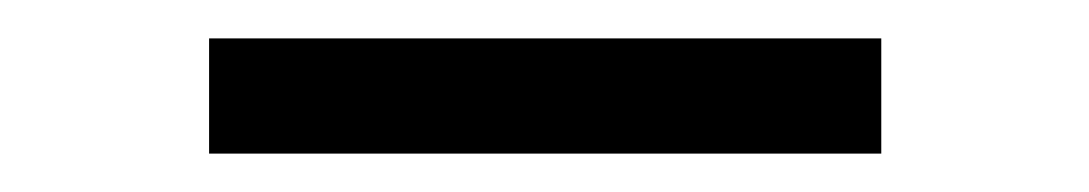

<svg xmlns="http://www.w3.org/2000/svg" viewBox="-20 -310 567 100"><path d="M88.9 -290H439V-230H88.9Z"/></svg>

Font: Oakes Grotesk
Style: Italic
Weight: 400
Designer: Samuel Oakes
Foundry: Samuel Oakes
Version: Version 1.0 | wf-rip DC20170320